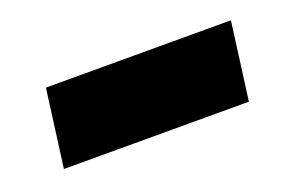

<svg xmlns="http://www.w3.org/2000/svg" viewBox="-37 -471 473 316"><g transform="rotate(-20 199.5 -313.0)"><path d="M53 -381H377L359 -245H35Z"/></g></svg>

Font: Trujillo ExtraBold
Style: Italic
Weight: 800
Italic angle: -8°
Designer: Fira Sans original fonts by bBox Type GmbH, Carrois Corporate GbR, & Edenspiekermann AG / Changes by Cristiano Sobral
Foundry: Fira Sans original fonts by bBox Type GmbH, Carrois Corporate GbR, & Edenspiekermann AG / Changes by Cristiano Sobral
Version: Version 4.301;July 28, 2020;FontCreator 13.0.0.2655 64-bit